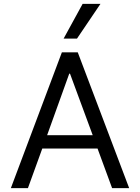

<svg xmlns="http://www.w3.org/2000/svg" viewBox="-20 -970 720 990"><path d="M36 0 299 -700H381L646 0H558L483 -204H198L124 0ZM458 -273 341 -590H337L223 -273ZM308 -771 406 -950H498L377 -771Z"/></svg>

Font: Lopes Sans
Style: Regular
Weight: 400
Designer: Gabriel Lam, Diego Maldonado
Foundry: TypeRant, Foresti Design
Version: Version 4.000